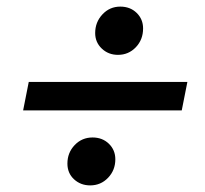

<svg xmlns="http://www.w3.org/2000/svg" viewBox="-20 -568 620 581"><path d="M50 -234 67 -320H547L530 -234ZM253 -7Q224 -7 204 -25.5Q184 -44 184 -73Q184 -106 206 -129Q228 -152 260 -152Q290 -152 309.5 -133Q329 -114 329 -86Q329 -53 307 -30Q285 -7 253 -7ZM337 -402Q308 -402 288 -421Q268 -440 268 -468Q268 -501 290 -524.5Q312 -548 344 -548Q374 -548 393.5 -529Q413 -510 413 -482Q413 -448 391 -425Q369 -402 337 -402Z"/></svg>

Font: Sometype Mono SemiBold
Style: Italic
Weight: 600
Italic angle: -12°
Designer: Ryoichi Tsunekawa
Foundry: Dharma Type
Version: Version 1.001